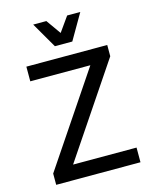

<svg xmlns="http://www.w3.org/2000/svg" viewBox="-132 -998 878 1087"><g transform="rotate(-15 307.0 -455.0)"><path d="M60 -66 422 -604H70V-690H544V-624L182 -86H554V0H60ZM445 -910 358 -760H256L169 -910H246L307 -824L368 -910Z"/></g></svg>

Font: Radio Canada
Style: Regular
Weight: 400
Designer: Charles Daoud, Etienne Aubert Bonn, Alexandre Saumier Demers, Jacques Le Bailly
Foundry: Radio-Canada
Version: Version 2.104;gftools[0.9.28.dev5+ged2979d]